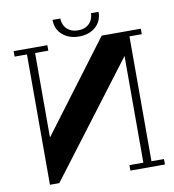

<svg xmlns="http://www.w3.org/2000/svg" viewBox="-96 -927 973 1072"><g transform="rotate(-10 391.0 -391.0)"><path d="M405 -726Q348 -726 311 -758Q274 -790 274 -843H318Q318 -831 322 -817Q326 -803 336 -790.5Q346 -778 363 -769.5Q380 -761 405 -761Q431 -761 447.5 -769.5Q464 -778 474 -790.5Q484 -803 488 -817Q492 -831 492 -843H535Q535 -790 498.5 -758Q462 -726 405 -726ZM153 61H100V-678H30V-709H221V-678H146V-199L529 -709H751V-678H681V30H752V61H556V30H635V-575Z"/></g></svg>

Font: Cafe24 ClassicType
Style: Regular
Weight: 400
Designer: Cafe24 thkim, hmlim, mnelim & 4IR
Foundry: Cafe24
Version: Version 1.000